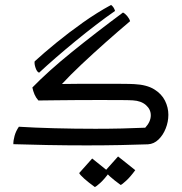

<svg xmlns="http://www.w3.org/2000/svg" viewBox="-20 -584 737 779"><path d="M332 5.9Q250 5.9 170.4 4.4Q90.8 2.9 34.2 1Q33.7 -13.2 39.1 -32.7Q44.4 -52.2 56.6 -69.8Q117.7 -65.9 200.4 -63.7Q283.2 -61.5 367.2 -61.5Q422.9 -61.5 474.9 -62.7Q526.9 -64 569.3 -65.9Q591.8 -90.3 591.8 -116.2Q591.8 -140.1 572.3 -157.5Q552.7 -174.8 519.5 -176.8Q508.3 -177.7 471.4 -178Q434.6 -178.2 385.3 -178.2Q343.8 -178.2 298.1 -178Q252.4 -177.7 210.2 -177.2Q168 -176.8 135.7 -176.3Q125.5 -188 119.9 -201.2Q114.3 -214.4 111.3 -229Q175.3 -294.9 271.2 -372.6Q367.2 -450.2 479 -533.2Q487.8 -528.8 496.3 -518.6Q504.9 -508.3 507.8 -498Q460.4 -458 408.4 -411.9Q356.4 -365.7 309.8 -321.8Q263.2 -277.8 231.4 -243.2Q258.8 -243.7 295.9 -243.9Q333 -244.1 370.6 -244.1Q423.3 -244.1 468 -243.9Q512.7 -243.7 525.4 -242.7Q575.2 -240.2 605.5 -221.7Q635.7 -203.1 649.4 -175.5Q663.1 -147.9 663.1 -118.2Q663.1 -89.8 652.3 -62.7Q641.6 -35.6 623 -17.8Q604.5 0 580.6 1.5Q533.2 3.4 467.8 4.6Q402.3 5.9 332 5.9ZM138.7 -289.1Q129.9 -292 124.3 -308.6Q118.7 -325.2 120.6 -335Q157.7 -369.1 208.3 -410.4Q258.8 -451.7 315.9 -492.2Q373 -532.7 430.7 -564Q442.4 -555.2 446.8 -539.6Q410.6 -514.6 368.9 -482.7Q327.1 -450.7 285.2 -416.3Q243.2 -381.8 205.3 -348.9Q167.5 -315.9 138.7 -289.1ZM469.7 166.5Q443.8 147.9 426.5 132.3Q409.2 116.7 406.2 109.9L459 50.8L528.8 106.4Q508.8 133.8 491.9 149.2Q475.1 164.6 469.7 166.5ZM364.7 174.8Q338.9 156.2 321.8 140.9Q304.7 125.5 301.3 118.2L354 59.1L423.8 115.2Q403.8 142.6 387 158Q370.1 173.3 364.7 174.8Z"/></svg>

Font: Harmattan
Style: Regular
Weight: 400
Designer: George W. Nuss III and SIL International
Foundry: SIL International
Version: Version 4.000